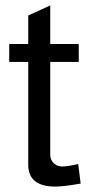

<svg xmlns="http://www.w3.org/2000/svg" viewBox="-20 -676 337 707"><path d="M270 -514V-448H165V-106Q165 -88 177.5 -75.5Q190 -63 210 -63Q229 -63 268 -72L277 0Q215 11 183 11Q84 11 84 -70V-448H14V-514H84V-619L165 -656V-514Z"/></svg>

Font: Almarai
Style: Regular
Weight: 400
Designer: Boutros International 2019
Foundry: Created by Boutros International 2019
Version: Version 1.10